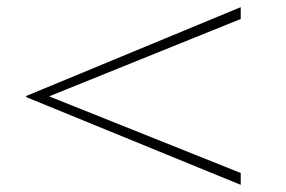

<svg xmlns="http://www.w3.org/2000/svg" viewBox="-20 -580 798 536"><path d="M652 -527 117 -311 652 -97V-64L53 -309V-312L652 -560Z"/></svg>

Font: BioRhyme Expanded ExtraLight
Style: Regular
Weight: 275
Width: 7
Designer: Aoife Mooney
Foundry: Aoife Mooney Type
Version: Version 1.001